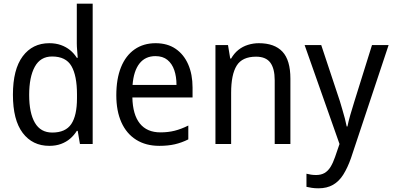

<svg xmlns="http://www.w3.org/2000/svg" viewBox="-20 -780 2127 1040"><path d="M247 10Q156 10 103 -60Q50 -130 50 -267Q50 -404 103 -475Q156 -546 247 -546Q282 -546 310 -536Q338 -526 359.5 -508.5Q381 -491 396 -467H401Q400 -484 398 -506.5Q396 -529 396 -545V-760H482V0H413L401 -71H396Q381 -47 360 -29Q339 -11 311 -0.5Q283 10 247 10ZM263 -62Q335 -62 366 -108Q397 -154 397 -248V-269Q397 -370 367 -422Q337 -474 262 -474Q199 -474 168.5 -418.5Q138 -363 138 -266Q138 -168 169 -115Q200 -62 263 -62Z M823 -546Q887 -546 931.5 -515.5Q976 -485 999.5 -431Q1023 -377 1023 -306V-252H697Q699 -159 737.5 -111Q776 -63 849 -63Q891 -63 926.5 -72Q962 -81 1000 -100V-25Q964 -7 927 1.5Q890 10 843 10Q770 10 717.5 -23Q665 -56 637.5 -117.5Q610 -179 610 -264Q610 -353 635.5 -416Q661 -479 709 -512.5Q757 -546 823 -546ZM822 -476Q767 -476 735.5 -436Q704 -396 698 -320H936Q936 -365 924 -400Q912 -435 887 -455.5Q862 -476 822 -476Z M1382 -546Q1467 -546 1510 -500Q1553 -454 1553 -354V0H1468V-345Q1468 -409 1444 -441Q1420 -473 1367 -473Q1292 -473 1262 -424.5Q1232 -376 1232 -278V0H1147V-536H1215L1227 -463H1232Q1248 -491 1271 -509.5Q1294 -528 1323 -537Q1352 -546 1382 -546Z M1630 -536H1720L1821 -232Q1828 -208 1835 -184.5Q1842 -161 1848 -138.5Q1854 -116 1858 -95H1862Q1867 -121 1877.5 -157.5Q1888 -194 1900 -232L1995 -536H2085L1881 77Q1863 128 1840 165Q1817 202 1784 221Q1751 240 1705 240Q1685 240 1669 237.5Q1653 235 1640 232V161Q1651 164 1664.5 166Q1678 168 1692 168Q1719 168 1738 157Q1757 146 1770.5 124Q1784 102 1795 70L1819 0Z"/></svg>

Font: Noto Sans Thai SemiCondensed
Style: Regular
Weight: 400
Width: 4
Designer: Monotype Design Team
Foundry: Monotype Imaging Inc.
Version: Version 2.001